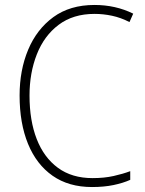

<svg xmlns="http://www.w3.org/2000/svg" viewBox="-20 -744 586 774"><path d="M361 -688Q275 -688 216.5 -644Q158 -600 128.5 -525Q99 -450 99 -359Q99 -258 128 -183.5Q157 -109 213.5 -67.5Q270 -26 353 -26Q400 -26 438 -34.5Q476 -43 505 -54V-19Q476 -6 437.5 2Q399 10 351 10Q257 10 192 -35.5Q127 -81 93 -164Q59 -247 59 -359Q59 -461 93.5 -543.5Q128 -626 195 -675Q262 -724 361 -724Q446 -724 517 -689L502 -655Q467 -673 431.5 -680.5Q396 -688 361 -688Z"/></svg>

Font: Noto Sans Arabic UI SmCn XLt
Style: Regular
Weight: 200
Width: 4
Designer: Monotype Design Team, Nadine Chahine and Nizar Qandah
Foundry: Monotype Imaging Inc.
Version: Version 2.010; ttfautohint (v1.8.4.7-5d5b)